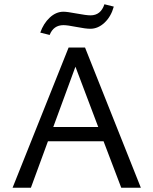

<svg xmlns="http://www.w3.org/2000/svg" viewBox="-20 -881 720 901"><path d="M278 -763Q231 -763 213 -717L169 -728Q184 -771 213.5 -798.5Q243 -826 278 -826Q295 -826 340 -817.5Q385 -809 405 -809Q453 -809 470 -861L514 -850Q501 -803 470.5 -774.5Q440 -746 404 -746Q382 -746 339 -754.5Q296 -763 278 -763ZM549 0 466 -218H205L125 0H39L302 -658H379L641 0ZM230 -285H441L334 -568Z"/></svg>

Font: EauTestText Medium
Style: Regular
Weight: 500
Designer: Christian Thalmann (Catharsis Fonts)
Version: Version 0.001;PS 000.001;hotconv 1.0.88;makeotf.lib2.5.64775